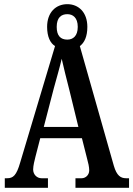

<svg xmlns="http://www.w3.org/2000/svg" viewBox="-20 -901 639 921"><path d="M3 0H210V-46H179C158 -46 139 -63 139 -88C139 -106 146 -133 150 -149L173 -238H373L398 -139C403 -122 408 -99 408 -84C408 -60 389 -46 372 -46H342V0H599V-46H585C559 -46 540 -58 526 -106L363 -680C385 -696 399 -726 399 -772C399 -843 356 -881 303 -881C249 -881 206 -843 206 -772C206 -725 221 -694 244 -680L77 -122C59 -59 43 -46 14 -46H3ZM303 -711C271 -711 252 -729 252 -772C252 -817 274 -833 303 -833C329 -833 353 -817 353 -772C353 -728 330 -711 303 -711ZM190 -292 238 -477C250 -521 268 -583 276 -619C285 -579 299 -522 313 -468L356 -292Z"/></svg>

Font: Noto Serif Armenian ExtraCondensed SemiBold
Style: Regular
Weight: 600
Width: 2
Designer: Monotype Design Team
Foundry: Monotype Imaging Inc.
Version: Version 2.008